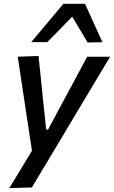

<svg xmlns="http://www.w3.org/2000/svg" viewBox="-20 -796 600 1012"><path d="M29 195.5Q58 147.5 88.8 97Q119.5 46.5 148.5 -1.5Q141.5 -48 134.2 -95.2Q127 -142.5 120 -189L106.5 -278.5Q98.5 -332 90 -387.8Q81.5 -443.5 73.5 -497L183 -501Q189.5 -440 195.5 -382.2Q201.5 -324.5 207.5 -263.5L223.5 -113H233.5L314 -263.5Q346.5 -323.5 377.2 -380.8Q408 -438 439.5 -497H560.5Q536.5 -457 514 -419.8Q491.5 -382.5 464.8 -337.5Q438 -292.5 400.5 -230L317 -90Q260 5 220.2 71.5Q180.5 138 148 192ZM442 -572Q422 -606 401.5 -640Q381 -674 360.5 -708Q327.5 -674 294.8 -640.8Q262 -607.5 229.5 -574H144.5Q187.5 -625 229.5 -675Q271.5 -725 314 -776H428Q451 -725.5 474 -674.8Q497 -624 520 -573.5Z"/></svg>

Font: Commissioner Medium
Style: Italic
Weight: 500
Italic angle: -12°
Designer: Kostas Bartsokas
Foundry: Kostas Bartsokas
Version: Version 1.000; ttfautohint (v1.8.3)